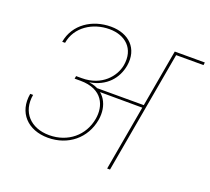

<svg xmlns="http://www.w3.org/2000/svg" viewBox="-126 -909 1168 1068"><g transform="rotate(20 458.0 -374.5)"><path d="M607 0H624L752 -724H914L916 -740H738L678 -401H392L413 -386L675 -385ZM269 -424 266 -408H300C435 -408 467 -316 453 -238C435 -135 351 -64 240 -64C130 -64 61 -137 80 -244H63C42 -127 119 -48 238 -48C358 -48 450 -124 470 -238C485 -325 444 -405 351 -416V-417C447 -433 502 -497 516 -576C534 -682 464 -749 358 -749C248 -749 150 -686 131 -577H148C164 -675 256 -733 355 -733C448 -733 516 -675 498 -572C486 -504 422 -424 303 -424Z"/></g></svg>

Font: Poppins Devanagari Thin
Style: Italic
Weight: 100
Italic angle: -10°
Designer: Ninad Kale (Devanagari), Jonny Pinhorn (Latin)
Foundry: Indian Type Foundry
Version: 4.005